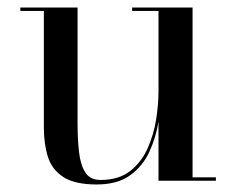

<svg xmlns="http://www.w3.org/2000/svg" viewBox="-20 -480 626 510"><path d="M491.5 -9H553.5V0H401V-157Q394.5 -116 377.2 -77.8Q360 -39.5 326.2 -14.8Q292.5 10 237 10Q178.5 10 148.2 -9.8Q118 -29.5 107.2 -63.5Q96.5 -97.5 96.5 -141V-451H34V-460H186V-153.5Q186 -111.5 189.8 -77.2Q193.5 -43 206.2 -22.5Q219 -2 247 -2Q295.5 -2 325.8 -25.8Q356 -49.5 372.2 -86.2Q388.5 -123 394.8 -163.2Q401 -203.5 401 -236.5V-451H331V-460H491.5Z"/></svg>

Font: Bodoni* 24pt
Style: Regular
Weight: 400
Version: Version 2.3